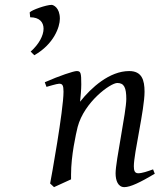

<svg xmlns="http://www.w3.org/2000/svg" viewBox="-20 -749 674 789"><path d="M186 5 202 20 272 -12V-32C272 -110 292 -198 299 -227C326 -330 434 -408 462 -408C490 -408 499 -389 499 -342C499 -290 455 -86 455 -37C455 -7 465 20 491 20C516 20 557 0 616 -35L609 -53C587 -45 564 -37 548 -37C533 -37 530 -49 530 -66C530 -119 574 -299 574 -372C574 -420 563 -457 511 -457C430 -457 355 -389 309 -331C311 -349 314 -381 314 -402C314 -450 312 -457 295 -457C283 -457 225 -438 164 -411L171 -392C175 -393 214 -405 223 -405C237 -405 241 -398 241 -372C241 -297 190 -14 186 5ZM192 -729C170 -729 110 -708 102 -698L104 -678C142 -678 159 -658 159 -631C159 -603 140 -567 106 -537L121 -522C202 -568 226 -639 226 -672C226 -718 199 -729 192 -729Z"/></svg>

Font: Temporarium
Style: Italic
Weight: 400
Italic angle: -7°
Version: Version 1.1